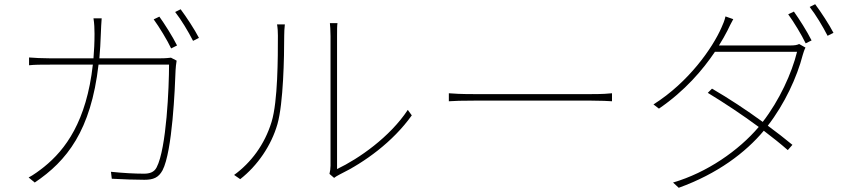

<svg xmlns="http://www.w3.org/2000/svg" viewBox="-20 -846 4040 912"><path d="M737 -767 710 -754C737 -717 774 -656 793 -616L821 -630C799 -674 762 -732 737 -767ZM838 -802 812 -789C841 -752 874 -697 897 -652L925 -666C905 -705 865 -766 838 -802ZM819 -558 792 -572C782 -571 769 -569 741 -569H452C455 -606 458 -645 459 -686C460 -710 461 -737 463 -759H424C428 -736 429 -708 429 -685C429 -644 427 -605 424 -569H216C177 -569 146 -571 118 -573V-536C147 -539 172 -539 217 -539H421C391 -270 291 -135 189 -53C169 -37 138 -14 116 -3L145 21C297 -81 412 -225 448 -539H783C783 -433 771 -141 724 -51C712 -27 689 -21 664 -21C619 -21 565 -24 507 -30L511 3C566 6 623 8 666 8C708 8 733 -2 752 -37C799 -127 811 -429 814 -513C815 -528 816 -540 819 -558Z M1545 -20 1567 -1C1572 -5 1581 -11 1593 -17C1712 -75 1846 -172 1936 -298L1917 -324C1832 -195 1684 -92 1581 -43C1581 -43 1581 -629 1581 -674C1581 -705 1581 -723 1583 -736H1547C1548 -723 1550 -705 1550 -674C1550 -629 1550 -98 1550 -59C1550 -46 1548 -32 1545 -20ZM1092 -15 1121 5C1203 -59 1269 -155 1298 -257C1326 -356 1330 -574 1330 -677C1330 -695 1331 -711 1333 -730H1296C1299 -713 1300 -695 1300 -677C1300 -574 1300 -365 1270 -267C1237 -159 1172 -73 1092 -15Z M2112 -403V-365C2137 -367 2176 -368 2230 -368C2261 -368 2730 -368 2790 -368C2837 -368 2870 -366 2887 -365V-403C2869 -401 2842 -399 2789 -399C2730 -399 2259 -399 2230 -399C2169 -399 2136 -401 2112 -403Z M3751 -791 3724 -778C3751 -741 3788 -680 3807 -640L3835 -654C3813 -698 3776 -756 3751 -791ZM3852 -826 3826 -813C3855 -776 3888 -721 3911 -676L3939 -690C3919 -729 3879 -790 3852 -826ZM3463 -755 3426 -768C3423 -751 3412 -726 3407 -715C3365 -619 3252 -456 3084 -350L3110 -330C3234 -415 3318 -514 3376 -600H3766C3741 -498 3682 -369 3603 -267C3526 -323 3443 -378 3362 -425L3342 -405C3421 -357 3507 -300 3584 -243C3489 -131 3338 -26 3177 21L3204 46C3389 -21 3521 -121 3608 -225C3650 -193 3689 -162 3722 -133L3744 -158C3709 -187 3669 -218 3627 -249C3707 -352 3766 -480 3793 -585C3795 -592 3801 -611 3806 -620L3776 -637C3766 -632 3755 -630 3732 -630H3395C3411 -655 3424 -679 3435 -700C3443 -716 3453 -738 3463 -755Z"/></svg>

Font: Harano Aji Gothic ExtraLight
Style: Regular
Weight: 250
Foundry: Masamichi Hosoda
Version: HaranoAjiGothic-ExtraLight version 20230610;ttx 4.39.4